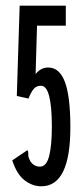

<svg xmlns="http://www.w3.org/2000/svg" viewBox="-20 -643 290 674"><path d="M125 11Q94 11 66.5 -10Q39 -31 23 -80L69 -111L76 -116L79 -110Q79 -103 79.5 -96Q80 -89 87 -76Q100 -58 120 -58Q143 -58 152.5 -95Q162 -132 162 -198Q162 -342 124 -342Q108 -342 98.5 -331Q89 -320 80 -297L39 -306L49 -623H211V-553H110L105 -383Q123 -406 149 -406Q189 -406 208 -355Q227 -304 227 -196Q227 11 125 11Z"/></svg>

Font: Inconsolata UltraCondensed SemiBold
Style: Regular
Weight: 600
Width: 1
Monospace: yes
Designer: Raph Levien, Cyreal, Brenton Simpson
Foundry: Raph Levien, Cyreal, Google
Version: Version 3.001; ttfautohint (v1.8.2.53-6de2)